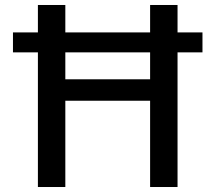

<svg xmlns="http://www.w3.org/2000/svg" viewBox="-20 -750 864 770"><path d="M32 -540V-620H132V-730H242V-620H582V-730H692V-620H792V-540H692V0H582V-346H242V0H132V-540ZM582 -540H242V-432H582Z"/></svg>

Font: M PLUS 1p Medium
Style: Regular
Weight: 500
Version: Version 1.062